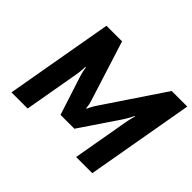

<svg xmlns="http://www.w3.org/2000/svg" viewBox="-146 -938 1176 1176"><g transform="rotate(45 441.5 -350.0)"><path d="M490 -115 659 -365C679 -395 696 -431 696 -431H700C700 -431 689 -395 684 -365L620 0H760L883 -700H748L483 -305C470 -285 456 -255 456 -255H452C452 -255 450 -285 443 -305L318 -700H183L60 0H200L264 -365C269 -395 270 -431 270 -431H274C274 -431 279 -395 289 -365L370 -115Z"/></g></svg>

Font: Scada
Style: Bold Italic
Weight: 700
Designer: Jovanny Lemonad
Foundry: Jovanny Lemonad
Version: Version 3.005